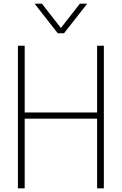

<svg xmlns="http://www.w3.org/2000/svg" viewBox="-20 -1030 666 1050"><path d="M548 0H511V-381H115V0H78V-780H115V-415H511V-780H548ZM330 -848H296L169 -1010H209L313 -877L417 -1010H457Z"/></svg>

Font: Tanohe Sans ExtraLight
Style: Regular
Weight: 250
Designer: Village Type and Design LLC & Cristiano Sobral
Foundry: Cooper Hewitt Smithsonian Design Museum
Version: Version 1.00;September 29, 2021;FontCreator 13.0.0.2655 64-b